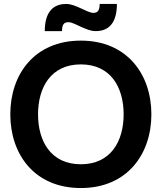

<svg xmlns="http://www.w3.org/2000/svg" viewBox="-20 -937 816 969"><path d="M388 12C621 12 744 -158 744 -360C744 -562 621 -732 388 -732C154 -732 32 -562 32 -360C32 -158 154 12 388 12ZM388 -108C237 -108 172 -224 172 -360C172 -496 237 -612 388 -612C539 -612 604 -496 604 -360C604 -224 539 -108 388 -108ZM206 -780H293C293 -814 303 -825 326 -825C344 -825 371 -809 388 -802C411 -792 436 -780 463 -780C530 -780 570 -822 570 -917H483C483 -884 473 -872 451 -872C433 -872 405 -888 388 -895C366 -905 340 -917 314 -917C247 -917 206 -875 206 -780Z"/></svg>

Font: Aspekta 600
Style: Regular
Weight: 600
Designer: Ivo Dolenc
Version: Version 2.100